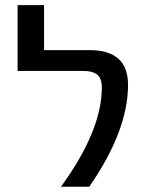

<svg xmlns="http://www.w3.org/2000/svg" viewBox="-20 -710 549 730"><path d="M46.9 -440.4V-690.4H147.5V-519.5H320.3Q466.8 -519.5 466.8 -387.7Q466.8 -212.9 319.3 0H211.9Q367.2 -213.9 367.2 -377.9Q367.2 -411.1 350.1 -425.8Q333 -440.4 293.9 -440.4Z"/></svg>

Font: GenEi M Gothic v2 Medium
Style: Regular
Weight: 500
Version: Version 2.0